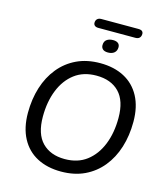

<svg xmlns="http://www.w3.org/2000/svg" viewBox="-140 -1091 1051 1208"><g transform="rotate(15 385.5 -487.5)"><path d="M371 9Q281 9 214.5 -26Q148 -61 111.5 -129.5Q75 -198 75 -295Q75 -384 99 -460.5Q123 -537 169.5 -594Q216 -651 282.5 -682.5Q349 -714 435 -714Q525 -714 591.5 -679Q658 -644 694.5 -576Q731 -508 731 -411Q731 -321 707 -244.5Q683 -168 636.5 -111Q590 -54 523.5 -22.5Q457 9 371 9ZM373 -73Q458 -73 515.5 -117Q573 -161 603.5 -237Q634 -313 634 -410Q634 -522 580.5 -577Q527 -632 432 -632Q348 -632 290.5 -588.5Q233 -545 202.5 -469Q172 -393 172 -296Q172 -183 226 -128Q280 -73 373 -73ZM365 -925Q349 -925 341 -932Q333 -939 333 -950Q333 -966 342.5 -975Q352 -984 369 -984H609Q627 -984 634.5 -977.5Q642 -971 642 -960Q642 -944 633 -934.5Q624 -925 606 -925ZM463 -791Q440 -791 429 -801Q418 -811 418 -827Q418 -852 434 -863.5Q450 -875 475 -875Q496 -875 507.5 -866Q519 -857 519 -840Q519 -817 504 -804Q489 -791 463 -791Z"/></g></svg>

Font: Nunito Medium
Style: Italic
Weight: 500
Designer: Vernon Adams
Foundry: Vernon Adams
Version: Version 3.601